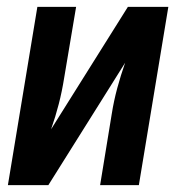

<svg xmlns="http://www.w3.org/2000/svg" viewBox="-20 -540 540 560"><path d="M3 0 89 -520H202L167 -312Q161 -274 151.5 -237Q142 -200 129 -163L353 -520H471L385 0H272L306 -208Q312 -246 322 -283Q332 -320 345 -357L121 0Z"/></svg>

Font: Iosevka Oblique
Style: Bold
Weight: 700
Italic angle: -9°
Monospace: yes
Designer: Belleve Invis
Foundry: Belleve Invis
Version: Version 32.5.0; ttfautohint (v1.8.4)